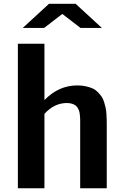

<svg xmlns="http://www.w3.org/2000/svg" viewBox="-20 -1003 663 1023"><path d="M522.9 -854H409.2L312 -928.7L214.8 -854H101.1L241.2 -982.9H382.8ZM407.2 -351.1Q407.2 -364.7 407 -372.6Q406.7 -380.4 405.3 -392.8Q403.8 -405.3 401.4 -412.6Q398.9 -419.9 393.6 -428.7Q388.2 -437.5 380.9 -442.4Q373.5 -447.3 362.1 -450.7Q350.6 -454.1 335.9 -454.1Q269.5 -454.1 216.8 -396.5V0H75.2V-770H216.8V-469.7Q292.5 -547.9 392.1 -547.9Q417.5 -547.9 438.7 -543Q460 -538.1 475.1 -531Q490.2 -523.9 502.4 -511Q514.6 -498 522.2 -486.8Q529.8 -475.6 535.2 -457.5Q540.5 -439.5 543.2 -427.2Q545.9 -415 547.1 -394.5Q548.3 -374 548.6 -363.5Q548.8 -353 548.8 -333.5Q548.8 -330.1 548.8 -328.1V0H407.2Z"/></svg>

Font: Aurulent Sans
Style: Bold
Weight: 700
Version: Version 2007.05.04